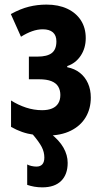

<svg xmlns="http://www.w3.org/2000/svg" viewBox="-20 -577 446 831"><path d="M181.2 -557.1Q232.9 -557.1 271 -539.3Q309.1 -521.5 330.1 -489Q351.1 -456.5 351.1 -412.1Q351.1 -368.7 329.3 -335.9Q307.6 -303.2 271 -291V-286.1Q303.2 -279.8 325.9 -261.7Q348.6 -243.7 360.8 -216.3Q373 -189 373 -154.8Q373 -106.4 350.8 -69.3Q328.6 -32.2 286.1 -11.2Q243.7 9.8 183.1 9.8Q152.3 9.8 126 6.1Q99.6 2.4 75.7 -5.9Q51.8 -14.2 27.8 -27.8V-142.1Q58.6 -122.6 92.8 -111.3Q127 -100.1 162.1 -100.1Q187.5 -100.1 205.1 -107.4Q222.7 -114.7 231.9 -129.4Q241.2 -144 241.2 -166Q241.2 -186.5 232.2 -201.9Q223.1 -217.3 202.9 -225.6Q182.6 -233.9 148.9 -233.9H105V-332H142.1Q184.1 -332 204.1 -347.4Q224.1 -362.8 224.1 -397.9Q224.1 -423.8 209 -437Q193.8 -450.2 165 -450.2Q142.6 -450.2 119.1 -441.9Q95.7 -433.6 70.8 -418L26.9 -516.1Q68.8 -539.1 105.5 -548.1Q142.1 -557.1 181.2 -557.1ZM171.9 105Q171.9 81.1 160.6 59.1Q149.4 37.1 117.7 0H197.8Q236.3 29.8 254.6 62Q272.9 94.2 272.9 127.9Q272.9 178.2 244.6 206.1Q216.3 233.9 163.1 233.9Q145 233.9 128.4 231Q111.8 228 97.7 223.1V134.8Q104.5 138.7 116 141.4Q127.4 144 137.7 144Q154.3 144 163.1 134.3Q171.9 124.5 171.9 105Z"/></svg>

Font: Open Sans Condensed
Style: Regular
Weight: 400
Width: 3
Designer: Monotype Design Team
Foundry: Monotype Imaging Inc.
Version: Version 3.000